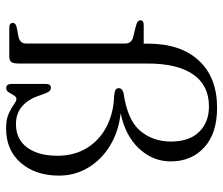

<svg xmlns="http://www.w3.org/2000/svg" viewBox="-73 -683 768 662"><g transform="rotate(90 311.0 -352.0)"><path d="M585.5 -171.5Q585.5 -91 541.8 -40Q498 11 422.5 11Q391.5 11 371.8 2Q352 -7 340.2 -15.8Q328.5 -24.5 321.5 -24.5Q314.5 -25 309.2 -16.2Q304 -7.5 298.5 1.5Q293 10.5 284 10.5Q269.5 10.5 269.5 -7V-127Q269.5 -143.5 283 -143.5Q294 -143.5 300 -129L308.5 -106.5Q335.5 -23 408 -23Q460 -23 488.5 -61.5Q517 -100 517 -165.5Q517 -224.5 490.2 -267.8Q463.5 -311 417 -335.2Q370.5 -359.5 311.5 -361.5Q294.5 -363 289.2 -366.8Q284 -370.5 284 -377.5Q284 -389 300.5 -394Q393 -407 430.5 -450.8Q468 -494.5 468 -557.5Q468 -620.5 434.8 -654.5Q401.5 -688.5 347 -688.5Q274.5 -688.5 236.8 -634.2Q199 -580 199 -477V-32Q199 -14.5 194 -7.2Q189 0 173.5 0H77Q59 0 59 -12Q59 -23 76.5 -26L105.5 -31.5Q130 -36.5 130 -57V-400Q130 -422 106.5 -427.5L75.5 -435Q61 -438.5 55.5 -442.5Q50 -446.5 50 -452Q50 -463.5 66.5 -463.5H130.5V-478Q130.5 -591 189 -653.8Q247.5 -716.5 351.5 -716.5Q440 -716.5 488.2 -672.2Q536.5 -628 536.5 -556.5Q536.5 -495 492.2 -447.5Q448 -400 370.5 -384Q433.5 -377 482 -347.5Q530.5 -318 558 -272.2Q585.5 -226.5 585.5 -171.5Z"/></g></svg>

Font: Fraunces 9pt S000 Light
Style: Regular
Weight: 300
Version: Version 1.000; ttfautohint (v1.8.3)